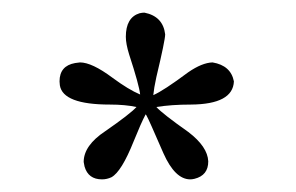

<svg xmlns="http://www.w3.org/2000/svg" viewBox="-20 -738 473 307"><path d="M198.2 -566.9Q180.2 -570.8 155.8 -570.8Q80.6 -570.8 75.7 -601.6Q75.2 -605 75.2 -607.9Q75.2 -632.8 100.1 -637.2Q104.5 -637.7 107.9 -638.2Q127 -638.2 159.7 -613.8Q185.5 -594.7 204.1 -586.9Q202.6 -601.6 186.5 -650.9Q181.2 -668 181.2 -679.2Q181.2 -710 203.1 -716.8Q207.5 -717.8 210.9 -717.8Q240.7 -711.9 244.1 -683.1Q244.1 -673.8 230 -614.7Q226.1 -596.7 225.1 -585.9Q241.2 -592.8 281.2 -622.6Q303.2 -637.7 319.8 -638.2Q349.1 -633.3 354 -607.9Q352.5 -571.3 285.2 -570.8Q253.9 -570.8 230 -566.9Q239.7 -556.2 281.2 -526.9Q312 -503.4 313 -480Q313 -457.5 291 -452.1Q287.1 -451.2 284.2 -451.2Q259.8 -451.2 241.2 -493.2Q217.3 -548.3 214.8 -552.2Q213.9 -554.2 212.9 -555.2Q205.6 -541.5 193.8 -512.2Q174.3 -463.4 158.2 -454.6Q150.9 -451.2 143.1 -451.2Q121.1 -451.2 115.2 -471.7Q114.3 -476.1 113.8 -479Q113.8 -505.4 148.4 -528.3Q188 -555.7 198.2 -566.9Z"/></svg>

Font: Linux Biolinum O
Style: Regular
Weight: 400
Designer: Philipp H. Poll
Foundry: Philipp H. Poll
Version: Version 1.0.4